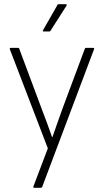

<svg xmlns="http://www.w3.org/2000/svg" viewBox="-20 -710 493 915"><path d="M143 185Q140 185 139 183Q138 181 139 179L208 -3L27 -475Q25 -482 31 -482H65Q71 -482 72 -477L178 -193Q191 -160 203.5 -125.5Q216 -91 228 -57H230Q242 -91 254 -125.5Q266 -160 278 -193L384 -477Q385 -482 391 -482H423Q431 -482 428 -475L181 181Q179 185 174 185ZM188 -560Q182 -560 185 -566L253 -685Q255 -690 259 -690H293Q297 -690 298 -687.5Q299 -685 297 -683L221 -564Q219 -560 215 -560Z"/></svg>

Font: Sofia Sans Semi Condensed ExtraLight
Style: Regular
Weight: 250
Version: Version 4.100